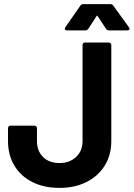

<svg xmlns="http://www.w3.org/2000/svg" viewBox="-20 -907 651 935"><path d="M19 -220V-283Q19 -288 22.5 -291.5Q26 -295 31 -295H148Q153 -295 156.5 -291.5Q160 -288 160 -283V-220Q160 -172 189.5 -142.5Q219 -113 270 -113Q319 -113 350.5 -142.5Q382 -172 382 -220V-688Q382 -693 385.5 -696.5Q389 -700 394 -700H510Q515 -700 518.5 -696.5Q522 -693 522 -688V-220Q522 -152 490 -100.5Q458 -49 401 -20.5Q344 8 270 8Q194 8 137.5 -20.5Q81 -49 50 -100.5Q19 -152 19 -220ZM298 -774 371 -879Q376 -887 385 -887H518Q527 -887 532 -879L608 -774Q611 -770 611 -767Q611 -759 600 -759H510Q501 -759 496 -767L456 -828Q453 -834 450 -828L410 -767Q405 -759 396 -759H306Q299 -759 296.5 -763.5Q294 -768 298 -774Z"/></svg>

Font: Amber EN
Style: Bold
Weight: 700
Designer: Jeremy Tribby
Foundry: Tribby Type
Version: Version 1.408 November 24, 2021